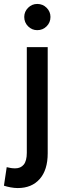

<svg xmlns="http://www.w3.org/2000/svg" viewBox="-68 -758 330 974"><path d="M55 -672Q55 -699 74.5 -718.5Q94 -738 121 -738Q149 -738 168.5 -718.5Q188 -699 188 -672Q188 -644 168.5 -624.5Q149 -605 121 -605Q94 -605 74.5 -624.5Q55 -644 55 -672ZM-48 184 -34 90Q-22 93 -12 94.5Q-2 96 9 96Q37 96 52.5 77Q68 58 68 17V-519H174V20Q174 104 133.5 150Q93 196 22 196Q5 196 -14 192.5Q-33 189 -48 184Z"/></svg>

Font: Radio Canada Condensed Medium
Style: Regular
Weight: 500
Width: 3
Designer: Charles Daoud, Etienne Aubert Bonn, Alexandre Saumier Demers, Jacques Le Bailly
Foundry: Radio-Canada
Version: Version 2.104; ttfautohint (v1.8.4.7-5d5b);gftools[0.9.28.de